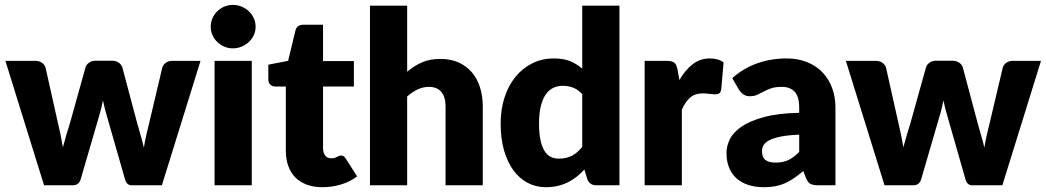

<svg xmlns="http://www.w3.org/2000/svg" viewBox="-20 -772 4360 800"><path d="M815.5 -518.5 654.5 0H528.5Q518.5 0 511.5 -6Q504.5 -12 500.5 -26L426.5 -284.5Q421 -302 416.8 -319Q412.5 -336 409 -353.5Q405.5 -336 401.2 -318.5Q397 -301 391.5 -283.5L316.5 -26Q309 0 283.5 0H163.5L2.5 -518.5H126.5Q143 -518.5 154.2 -510.8Q165.5 -503 169.5 -491.5L221.5 -259Q228 -232.5 233 -207.8Q238 -183 242 -158Q248.5 -183 255.8 -207.8Q263 -232.5 271.5 -259L336.5 -492Q340.5 -503.5 351.5 -511.2Q362.5 -519 377.5 -519H446.5Q463 -519 474.2 -511.2Q485.5 -503.5 489.5 -492L551.5 -259Q559 -232.5 566.2 -207.5Q573.5 -182.5 579.5 -157Q583.5 -182 589 -207Q594.5 -232 601.5 -259L656.5 -491.5Q660.5 -503 671.5 -510.8Q682.5 -518.5 697.5 -518.5Z M1029 -518.5V0H874V-518.5ZM1045 -660.5Q1045 -642 1037.5 -625.8Q1030 -609.5 1017 -597.2Q1004 -585 986.8 -577.8Q969.5 -570.5 950 -570.5Q931 -570.5 914.5 -577.8Q898 -585 885.2 -597.2Q872.5 -609.5 865.2 -625.8Q858 -642 858 -660.5Q858 -679.5 865.2 -696Q872.5 -712.5 885.2 -725Q898 -737.5 914.5 -744.5Q931 -751.5 950 -751.5Q969.5 -751.5 986.8 -744.5Q1004 -737.5 1017 -725Q1030 -712.5 1037.5 -696Q1045 -679.5 1045 -660.5Z M1323 8Q1286 8 1257.8 -2.8Q1229.5 -13.5 1210.2 -33.2Q1191 -53 1181 -81Q1171 -109 1171 -143.5V-411.5H1127Q1115 -411.5 1106.5 -419.2Q1098 -427 1098 -442V-502.5L1180.5 -518.5L1211 -645Q1217 -669 1245 -669H1326V-517.5H1454.5V-411.5H1326V-154Q1326 -136 1334.8 -124.2Q1343.5 -112.5 1360 -112.5Q1368.5 -112.5 1374.2 -114.2Q1380 -116 1384.2 -118.2Q1388.5 -120.5 1392.2 -122.2Q1396 -124 1401 -124Q1408 -124 1412.2 -120.8Q1416.5 -117.5 1421 -110.5L1468 -37Q1438 -14.5 1400.5 -3.2Q1363 8 1323 8Z M1676.5 -473Q1704.5 -497 1737.2 -511.8Q1770 -526.5 1815.5 -526.5Q1858 -526.5 1890.8 -511.8Q1923.5 -497 1946 -470.8Q1968.5 -444.5 1980 -408.2Q1991.5 -372 1991.5 -329.5V0H1836.5V-329.5Q1836.5 -367.5 1819 -388.8Q1801.5 -410 1767.5 -410Q1742 -410 1719.8 -399.2Q1697.5 -388.5 1676.5 -370V0H1521.5V-748.5H1676.5Z M2406 -379.5Q2388.5 -399 2368 -406.8Q2347.5 -414.5 2325 -414.5Q2303.5 -414.5 2285.5 -406Q2267.5 -397.5 2254.2 -378.8Q2241 -360 2233.5 -330Q2226 -300 2226 -257.5Q2226 -216.5 2232 -188.5Q2238 -160.5 2248.8 -143.2Q2259.5 -126 2274.5 -118.5Q2289.5 -111 2308 -111Q2325 -111 2338.8 -114.2Q2352.5 -117.5 2364 -123.5Q2375.5 -129.5 2385.8 -138.8Q2396 -148 2406 -160ZM2561 -748.5V0H2465Q2436 0 2427 -26L2415 -65.5Q2399.5 -49 2382.5 -35.5Q2365.5 -22 2345.8 -12.2Q2326 -2.5 2303.2 2.8Q2280.5 8 2254 8Q2213.5 8 2179 -10Q2144.5 -28 2119.5 -62Q2094.5 -96 2080.2 -145.2Q2066 -194.5 2066 -257.5Q2066 -315.5 2082 -365.2Q2098 -415 2127.2 -451.2Q2156.5 -487.5 2197.5 -508Q2238.5 -528.5 2288 -528.5Q2328.5 -528.5 2356 -517Q2383.5 -505.5 2406 -486V-748.5Z M2811 -438.5Q2835 -480.5 2866.2 -504.5Q2897.5 -528.5 2938 -528.5Q2973 -528.5 2995 -512L2985 -398Q2982.5 -387 2976.8 -383Q2971 -379 2961 -379Q2957 -379 2950.5 -379.5Q2944 -380 2937 -380.8Q2930 -381.5 2922.8 -382.2Q2915.5 -383 2909.5 -383Q2875.5 -383 2855.2 -365Q2835 -347 2821 -315V0H2666V-518.5H2758Q2769.5 -518.5 2777.2 -516.5Q2785 -514.5 2790.2 -510.2Q2795.5 -506 2798.2 -499Q2801 -492 2803 -482Z M3310 -211Q3263.5 -209 3233.5 -203Q3203.5 -197 3186 -188Q3168.5 -179 3161.8 -167.5Q3155 -156 3155 -142.5Q3155 -116 3169.5 -105.2Q3184 -94.5 3212 -94.5Q3242 -94.5 3264.5 -105Q3287 -115.5 3310 -139ZM3031 -446.5Q3078 -488 3135.2 -508.2Q3192.5 -528.5 3258 -528.5Q3305 -528.5 3342.8 -513.2Q3380.5 -498 3406.8 -470.8Q3433 -443.5 3447 -406Q3461 -368.5 3461 -324V0H3390Q3368 0 3356.8 -6Q3345.5 -12 3338 -31L3327 -59.5Q3307.5 -43 3289.5 -30.5Q3271.5 -18 3252.2 -9.2Q3233 -0.5 3211.2 3.8Q3189.5 8 3163 8Q3127.5 8 3098.5 -1.2Q3069.5 -10.5 3049.2 -28.5Q3029 -46.5 3018 -73.2Q3007 -100 3007 -135Q3007 -163 3021 -191.8Q3035 -220.5 3069.5 -244.2Q3104 -268 3162.5 -284Q3221 -300 3310 -302V-324Q3310 -369.5 3291.2 -389.8Q3272.5 -410 3238 -410Q3210.5 -410 3193 -404Q3175.5 -398 3161.8 -390.5Q3148 -383 3135 -377Q3122 -371 3104 -371Q3088 -371 3077 -379Q3066 -387 3059 -398Z M4317.5 -518.5 4156.5 0H4030.5Q4020.5 0 4013.5 -6Q4006.5 -12 4002.5 -26L3928.5 -284.5Q3923 -302 3918.8 -319Q3914.5 -336 3911 -353.5Q3907.5 -336 3903.2 -318.5Q3899 -301 3893.5 -283.5L3818.5 -26Q3811 0 3785.5 0H3665.5L3504.5 -518.5H3628.5Q3645 -518.5 3656.2 -510.8Q3667.5 -503 3671.5 -491.5L3723.5 -259Q3730 -232.5 3735 -207.8Q3740 -183 3744 -158Q3750.5 -183 3757.8 -207.8Q3765 -232.5 3773.5 -259L3838.5 -492Q3842.5 -503.5 3853.5 -511.2Q3864.5 -519 3879.5 -519H3948.5Q3965 -519 3976.2 -511.2Q3987.5 -503.5 3991.5 -492L4053.5 -259Q4061 -232.5 4068.2 -207.5Q4075.5 -182.5 4081.5 -157Q4085.5 -182 4091 -207Q4096.5 -232 4103.5 -259L4158.5 -491.5Q4162.5 -503 4173.5 -510.8Q4184.5 -518.5 4199.5 -518.5Z"/></svg>

Font: Lato 2
Style: Regular
Weight: 900
Designer: Lukasz Dziedzic with Adam Twardoch and Botio Nikoltchev
Foundry: tyPoland Lukasz Dziedzic
Version: Version 2.015; 2015-08-06; http://www.latofonts.com/